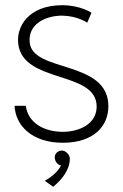

<svg xmlns="http://www.w3.org/2000/svg" viewBox="-20 -533 471 737"><path d="M331 -484C331 -484 289 -513 219 -513C87 -513 42 -428 50 -365C68 -211 351 -263 351 -124C351 -56 283 -27 221 -27C147 -27 87 -63 79 -127H36C39 -52 102 15 221 15C342 15 396 -51 396 -125C396 -304 105 -253 94 -370C87 -441 155 -473 219 -473C277 -472 315 -446 315 -446ZM214 102C214 102 202 133 152 161L184 184C218 156 248 119 248 76C248 61 233 46 219 45C203 44 191 56 190 70C190 77 192 91 207 100Z"/></svg>

Font: Advent Pro
Style: Light
Weight: 300
Designer: Andreas Kalpakidis
Foundry: Andreas Kalpakidis
Version: Version 2.002 2007